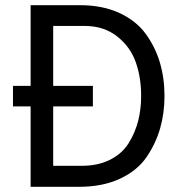

<svg xmlns="http://www.w3.org/2000/svg" viewBox="-20 -720 722 740"><path d="M98 -310H30V-389H98V-700H289Q375 -700 440 -670Q505 -640 542 -589Q579 -538 596.5 -478Q614 -418 614 -350Q614 -285 597.5 -226.5Q581 -168 545.5 -115.5Q510 -63 443 -31.5Q376 0 285 0H98ZM296 -81Q358 -81 404.5 -104.5Q451 -128 476 -168.5Q501 -209 512.5 -254Q524 -299 524 -350Q524 -422 503 -481Q482 -540 431 -580Q380 -620 307 -620H185V-389H338V-310H185V-81Z"/></svg>

Font: Overpass
Style: Regular
Weight: 400
Designer: Delve Withrington, Thomas Jockin
Foundry: Delve Fonts
Version: Version 3.000;DELV;Overpass